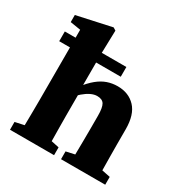

<svg xmlns="http://www.w3.org/2000/svg" viewBox="-168 -860 952 993"><g transform="rotate(30 308.5 -363.5)"><path d="M80.6 0Q81.6 -23 82.1 -60.5Q82.6 -98 83.1 -138.5Q83.6 -179 83.6 -210V-629.2L21.5 -639.2V-681.5L227.6 -726.5L243.7 -716.4L239.7 -566.3V-353.6L242.7 -340.6V-210Q242.7 -179 243.2 -138.5Q243.7 -98 244.2 -60.5Q244.7 -23 245.7 0ZM27.9 0V-46.6L120.6 -66.6H196.7L291 -46.6V0ZM332.6 0V-46.6L423.2 -66.6H498.6L596.5 -46.6V0ZM19.3 -523.8V-581.9H386.9V-523.8ZM382.7 0Q383.7 -23 384.2 -60Q384.7 -97 385.2 -137.5Q385.7 -178 385.7 -210V-289.7Q385.7 -338.6 374.1 -357.7Q362.5 -376.7 332 -376.7Q313.7 -376.7 293.5 -366.9Q273.3 -357.1 252.5 -339.2Q231.7 -321.4 210.8 -296.1L174.6 -367.9H222.1Q252.8 -407.9 280.8 -430.7Q308.8 -453.5 337.7 -463.5Q366.6 -473.5 398.6 -473.5Q465 -473.5 505 -430.7Q545 -387.9 545 -301.2V-210Q545 -178 545.5 -137.5Q546 -97 546.5 -60Q547 -23 548 0Z"/></g></svg>

Font: Source Serif 4 Variable
Style: Regular
Weight: 400
Designer: Frank Grießhammer
Foundry: Adobe
Version: Version 4.005;hotconv 1.1.0;makeotfexe 2.6.0